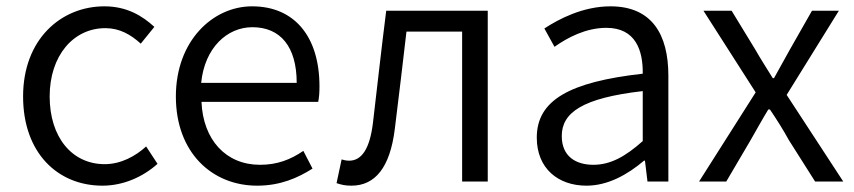

<svg xmlns="http://www.w3.org/2000/svg" viewBox="-20 -574 2701 607"><path d="M304 13C369 13 431 -14 478 -56L442 -111C408 -80 362 -55 311 -55C207 -55 137 -141 137 -269C137 -398 212 -485 313 -485C358 -485 393 -465 425 -436L468 -489C430 -524 381 -554 310 -554C173 -554 53 -450 53 -269C53 -91 162 13 304 13Z M793 13C867 13 922 -12 968 -41L939 -97C898 -69 856 -53 802 -53C694 -53 622 -132 617 -252H986C989 -266 990 -283 990 -301C990 -457 912 -554 777 -554C653 -554 536 -445 536 -269C536 -92 650 13 793 13ZM616 -312C627 -423 698 -488 778 -488C866 -488 918 -427 918 -312Z M1091 13C1167 13 1213 -46 1228 -165C1241 -269 1253 -371 1265 -474H1441V0H1522V-540H1201C1186 -422 1173 -304 1159 -185C1149 -103 1123 -66 1084 -66C1074 -66 1067 -68 1060 -70L1044 5C1059 10 1071 13 1091 13Z M1834 13C1902 13 1964 -22 2016 -66H2019L2027 0H2093V-335C2093 -465 2041 -554 1910 -554C1823 -554 1747 -514 1701 -484L1733 -426C1774 -455 1832 -486 1897 -486C1990 -486 2013 -414 2012 -341C1780 -315 1677 -257 1677 -139C1677 -41 1745 13 1834 13ZM1856 -53C1801 -53 1756 -79 1756 -144C1756 -218 1821 -264 2012 -286V-128C1957 -79 1910 -53 1856 -53Z M2190 0H2276L2353 -131C2372 -164 2390 -197 2409 -228H2414C2435 -197 2456 -164 2474 -131L2557 0H2646L2467 -274L2632 -540H2547L2477 -417C2460 -387 2444 -358 2427 -327H2423C2404 -358 2385 -387 2368 -417L2293 -540H2204L2369 -282Z"/></svg>

Font: Noto Sans JP DemiLight
Style: Regular
Weight: 350
Designer: Ryoko NISHIZUKA 西塚涼子 (kana, bopomofo & ideographs); Paul D. Hunt (Latin, Greek & Cyrillic); Sandoll Communications 산돌커뮤니
Foundry: Adobe
Version: Version 2.004;hotconv 1.0.118;makeotfexe 2.5.65603